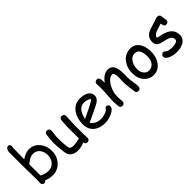

<svg xmlns="http://www.w3.org/2000/svg" viewBox="154 -1809 2889 2889"><g transform="rotate(-45 1598.5 -365.0)"><path d="M295.9 20.5Q221.2 20.5 160.2 -8.8Q144.5 14.6 122.1 14.6Q103.5 14.6 90.6 1.7Q77.6 -11.2 77.6 -30.8Q77.6 -43.5 78.9 -68.4Q80.1 -93.3 80.1 -106Q80.1 -157.7 77.4 -261Q74.7 -364.3 74.7 -416Q74.7 -451.7 75.2 -551Q75.7 -650.4 75.7 -686.5Q75.7 -715.8 87.9 -739.3Q104 -769 132.3 -769Q168.9 -769 168.9 -726.6Q168.9 -719.7 166.5 -706.5Q164.1 -693.4 164.1 -686.5L162.6 -579.6L161.6 -455.1Q204.1 -483.9 242.4 -498.3Q280.8 -512.7 314.5 -512.7Q419.4 -512.7 484.9 -432.1Q546.4 -356.4 546.4 -246.1Q546.4 -134.8 474.6 -57.1Q402.8 20.5 295.9 20.5ZM314.5 -420.4Q274.4 -420.4 232.4 -397.9Q211.9 -386.7 162.1 -349.6L161.1 -265.1L161.6 -189L162.1 -108.9Q185.5 -98.1 228 -81.5Q258.3 -72.3 295.9 -72.3Q366.7 -72.3 412.1 -122.1Q457.5 -171.9 457.5 -246.1Q457.5 -318.8 420.9 -367.7Q381.3 -420.4 314.5 -420.4Z M1059.6 -285.2Q1059.6 -250 1060.1 -179.7Q1060.5 -109.4 1060.5 -74.2Q1060.5 -63.5 1062.3 -41.5Q1064 -19.5 1064 -8.8Q1064 12.2 1049.8 25.6Q1035.6 39.1 1015.1 39.1Q977.5 39.1 967.3 -7.3Q906.2 24.4 826.7 24.4Q762.7 24.4 720.7 -3.9Q674.3 -35.2 665.5 -95.2Q646.5 -224.6 646.5 -325.7Q646.5 -392.6 661.1 -478Q668 -520.5 707.5 -520.5Q728.5 -520.5 742.7 -507.1Q756.8 -493.7 756.8 -472.7Q756.8 -450.2 749.8 -400.9Q742.7 -351.6 742.7 -325.7Q742.7 -244.1 748 -186Q753.4 -127.9 764.2 -92.8Q780.3 -84 795.9 -79.3Q811.5 -74.7 826.7 -74.7Q892.1 -74.7 964.8 -95.7L964.4 -194.8L963.4 -289.6Q963.4 -395 972.7 -472.7Q978 -517.6 1020 -517.6Q1041 -517.6 1055.2 -503.9Q1069.3 -490.2 1068.4 -469.7Z M1409.2 22.5Q1298.8 22.5 1230.5 -32.7Q1155.8 -93.8 1155.8 -203.6Q1155.8 -330.6 1217.3 -416.5Q1284.2 -510.3 1396 -510.3Q1477.1 -510.3 1528.3 -482.9Q1591.3 -449.2 1591.3 -379.4Q1591.3 -330.6 1536.1 -290.5Q1511.7 -272.9 1432.6 -235.8L1246.1 -147.5Q1273.4 -106.9 1314.2 -86.4Q1355 -65.9 1409.2 -65.9Q1442.9 -65.9 1488.3 -78.6Q1545.9 -94.7 1562.5 -120.8Q1579.1 -147 1598.1 -147Q1615.2 -147 1628.7 -134Q1642.1 -121.1 1642.1 -104Q1642.1 -49.8 1554.7 -10.7Q1480 22.5 1409.2 22.5ZM1396 -422.4Q1336.4 -422.4 1296.9 -376.2Q1257.3 -330.1 1237.8 -237.3L1387.7 -308.6Q1476.1 -351.6 1513.7 -383.3Q1471.7 -422.4 1396 -422.4Z M2103.5 34.7Q2061.5 34.7 2056.2 -11.2L2042.5 -118.2Q2035.6 -175.3 2035.6 -225.1Q2035.6 -238.8 2037.4 -271.5Q2039.1 -304.2 2039.1 -317.9Q2039.1 -423.3 2000 -423.3Q1945.3 -423.3 1895.5 -358.4Q1850.6 -299.3 1825.2 -209Q1824.2 -189.9 1820.8 -161.1Q1817.9 -136.7 1817.9 -113.8Q1817.9 -99.1 1820.8 -69.8Q1823.7 -40.5 1823.7 -25.9Q1823.7 -3.9 1810.3 9.8Q1796.9 23.4 1775.9 23.4Q1754.4 23.4 1741.2 9.8Q1728 -3.9 1728 -25.9Q1728 -40.5 1724.9 -69.8Q1721.7 -99.1 1721.7 -113.8Q1721.7 -164.1 1728.8 -253.2Q1735.8 -342.3 1735.8 -392.6Q1735.8 -408.2 1734.1 -439Q1732.4 -469.7 1732.4 -485.4Q1732.4 -506.3 1746.3 -519.8Q1760.3 -533.2 1780.8 -533.2Q1825.7 -533.2 1830.1 -469.7L1831.5 -412.6Q1913.6 -522 2000 -522Q2078.1 -522 2108.9 -453.1Q2129.9 -407.2 2131.8 -317.4V-268.1L2131.3 -222.7Q2131.3 -182.1 2141.8 -117.9Q2152.3 -53.7 2152.3 -13.7Q2152.3 7.8 2138.4 21.2Q2124.5 34.7 2103.5 34.7Z M2435.5 28.8Q2353.5 28.8 2294.4 -31.7Q2228.5 -99.1 2225.1 -212.9Q2222.2 -323.2 2280.8 -407.2Q2349.1 -506.3 2471.2 -506.3Q2568.8 -506.3 2619.1 -417Q2659.2 -344.7 2657.7 -243.2Q2656.2 -134.8 2601.1 -58.1Q2538.6 28.8 2435.5 28.8ZM2464.8 -407.2Q2393.1 -407.7 2353 -338.9Q2321.3 -283.7 2321.3 -212.9Q2321.3 -142.1 2359.9 -102.5Q2392.1 -69.8 2435.5 -69.8Q2486.3 -69.8 2522.9 -106.9Q2564.5 -147.9 2566.9 -217.8Q2573.7 -406.7 2464.8 -407.2Z M3107.9 -376Q3081.1 -376 3070.3 -394Q3063 -406.7 3057.6 -446.8Q3021 -437.5 2944.8 -412.6Q2866.2 -381.3 2865.7 -335.4Q2880.4 -330.1 2894.5 -327.6Q3006.8 -307.6 3061.5 -272.5Q3141.1 -221.2 3141.1 -124Q3141.1 -44.4 3072.3 -3.9Q3015.1 29.3 2927.7 29.3Q2863.8 29.3 2805.7 7.8Q2730.5 -19.5 2730.5 -68.4Q2730.5 -87.9 2745.8 -102.5Q2761.2 -117.2 2780.8 -117.2Q2795.9 -117.2 2819.8 -93.8Q2831.5 -82.5 2872.6 -75.2Q2905.3 -69.3 2927.7 -69.3Q2968.8 -69.3 3000 -79.1Q3045.4 -93.3 3045.4 -124Q3045.4 -190.4 2952.6 -213.9L2901.9 -225.1Q2836.9 -239.3 2809.6 -258.3Q2770 -285.6 2770 -340.8Q2770 -442.9 2866.2 -486.3Q2895.5 -499.5 2960 -517.8Q3024.4 -536.1 3052.2 -548.8Q3072.3 -557.6 3095.7 -557.6Q3116.7 -557.6 3130.1 -543.9Q3143.6 -530.3 3143.6 -508.3Q3143.6 -494.1 3149.7 -466.8Q3155.8 -439.5 3155.8 -425.3Q3155.8 -403.3 3142.3 -389.6Q3128.9 -376 3107.9 -376Z"/></g></svg>

Font: Righma Çiddhi
Style: Regular
Weight: 400
Designer: R.S. Wihananto
Foundry: R.S. Wihananto
Version: Version 2.0.1